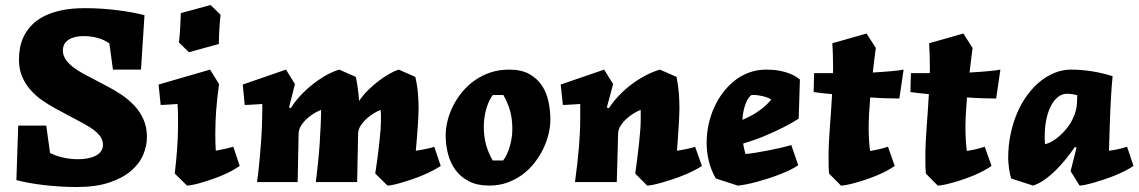

<svg xmlns="http://www.w3.org/2000/svg" viewBox="-20 -732 4578 772"><path d="M166 -227.1 181.2 -117.2Q189 -112.8 200.9 -108.2Q212.9 -103.5 227.5 -99.9Q242.2 -96.2 259 -94Q275.9 -91.8 293.9 -91.8Q315.4 -91.8 333.7 -95.5Q352.1 -99.1 365.5 -106.2Q378.9 -113.3 386.5 -124.3Q394 -135.3 394 -149.9Q394 -164.1 387.7 -176Q381.3 -188 369.6 -199Q357.9 -210 341.1 -220.5Q324.2 -231 303.2 -242.2L208 -293Q177.7 -309.1 150.4 -328.1Q123 -347.2 102.1 -371.1Q81.1 -395 68.6 -425Q56.2 -455.1 56.2 -493.2Q56.2 -517.6 61 -542.2Q65.9 -566.9 77.6 -589.6Q89.4 -612.3 108.9 -632.3Q128.4 -652.3 158 -667.2Q187.5 -682.1 227.8 -690.7Q268.1 -699.2 321.8 -699.2Q355.5 -699.2 388.7 -697Q421.9 -694.8 452.9 -690.9Q483.9 -687 511.5 -681.9Q539.1 -676.8 561 -670.9L546.9 -452.1H434.1L419.9 -557.1Q399.4 -572.3 372.1 -579.6Q344.7 -586.9 316.9 -586.9Q278.8 -586.9 255.9 -572.3Q232.9 -557.6 232.9 -528.8Q232.9 -513.7 239.7 -500.5Q246.6 -487.3 258.3 -475.6Q270 -463.9 286.4 -453.1Q302.7 -442.4 321.8 -432.1L407.2 -387.2Q438.5 -371.1 467.8 -351.6Q497.1 -332 520 -307.6Q543 -283.2 556.9 -252Q570.8 -220.7 570.8 -181.2Q570.8 -145.5 555.7 -109.6Q540.5 -73.7 506.8 -44.9Q473.1 -16.1 419.2 2Q365.2 20 287.1 20Q253.9 20 220.2 17.8Q186.5 15.6 155.3 12Q124 8.3 95.9 3.2Q67.9 -2 45.9 -7.8L53.2 -227.1Z M943.8 -64.9Q929.7 -54.7 910.9 -44.7Q892.1 -34.7 871.1 -25.9Q850.1 -17.1 828.6 -9.8Q807.1 -2.4 788.3 2.9Q769.5 8.3 754.6 11.2Q739.7 14.2 731.9 14.2L682.6 -34.2Q685.5 -58.6 688 -83.7Q690.4 -108.9 692.1 -133.1Q693.8 -157.2 694.8 -179.2Q695.8 -201.2 695.8 -219.2Q695.8 -232.4 695.8 -245.8Q695.8 -259.3 695.6 -272Q695.3 -284.7 694.8 -295.7Q694.3 -306.6 693.8 -314Q683.6 -313 673.6 -312.5Q663.6 -312 654.3 -311.3Q645 -310.5 637.7 -310.3Q630.4 -310.1 626 -310.1L617.7 -392.1L824.7 -452.1L860.8 -394Q856.9 -365.2 854 -340.1Q851.1 -314.9 849.4 -291Q847.7 -267.1 846.7 -243.7Q845.7 -220.2 845.7 -194.8Q845.7 -172.4 846.2 -156.2Q846.7 -140.1 847.7 -126Q864.3 -128.9 884 -133.3Q903.8 -137.7 918 -142.1ZM739.7 -522 699.7 -561Q702.1 -583 703.4 -604Q704.6 -625 705.6 -642.1Q706.5 -661.6 707 -679.2L826.7 -711.9L866.7 -672.9Q864.3 -650.9 863 -629.9Q861.8 -608.9 860.8 -592.3Q859.9 -572.8 859.9 -555.2Z M1423.8 -326.2Q1439.5 -349.1 1460.4 -369.9Q1481.4 -390.6 1503.4 -407.2Q1525.4 -423.8 1546.4 -435.5Q1567.4 -447.3 1583 -452.1L1649.9 -422.9Q1658.2 -386.7 1660.6 -355.5Q1663.1 -324.2 1663.1 -296.9Q1663.1 -282.7 1662.1 -262.2Q1661.1 -241.7 1659.4 -218.5Q1657.7 -195.3 1655.8 -171.1Q1653.8 -147 1651.9 -126Q1656.7 -126.5 1666.5 -128.2Q1676.3 -129.9 1687.3 -132.1Q1698.2 -134.3 1708.7 -136.7Q1719.2 -139.2 1726.1 -142.1L1752 -64.9Q1737.8 -55.2 1718.8 -45.4Q1699.7 -35.6 1678.7 -26.9Q1657.7 -18.1 1636 -10.7Q1614.3 -3.4 1595.2 2.2Q1576.2 7.8 1561 11Q1545.9 14.2 1538.1 14.2L1488.8 -34.2Q1493.2 -62 1497.3 -92.5Q1501.5 -123 1504.6 -152.1Q1507.8 -181.2 1509.8 -206.3Q1511.7 -231.4 1511.7 -249Q1511.7 -262.7 1511.7 -271Q1511.7 -279.3 1510.7 -290Q1500.5 -286.6 1485.4 -277.8Q1470.2 -269 1455.8 -256.3Q1441.4 -243.7 1430.9 -228Q1420.4 -212.4 1419.9 -194.8L1416 0H1250Q1254.9 -39.6 1259 -80.1Q1263.2 -120.6 1265.6 -158.4Q1268.1 -196.3 1269.5 -230Q1271 -263.7 1271 -290Q1260.7 -286.6 1245.4 -277.8Q1230 -269 1215.8 -256.3Q1201.7 -243.7 1191.4 -228Q1181.2 -212.4 1180.7 -194.8L1176.8 0H1013.7Q1019 -39.6 1022.9 -80.1Q1026.9 -120.6 1029.5 -158.4Q1032.2 -196.3 1033.4 -230Q1034.7 -263.7 1034.7 -290V-314Q1024.4 -313 1013.9 -312.5Q1003.4 -312 993.9 -311.3Q984.4 -310.5 976.3 -310.3Q968.3 -310.1 963.9 -310.1L956.1 -392.1L1129.9 -452.1L1166 -394L1142.1 -299.8L1148.9 -296.9Q1170.9 -331.5 1198.5 -358.6Q1226.1 -385.7 1253.4 -405.3Q1280.8 -424.8 1304.7 -436.5Q1328.6 -448.2 1343.8 -452.1L1410.6 -422.9Q1412.6 -414.6 1414.8 -401.9Q1417 -389.2 1418.9 -375.2Q1420.9 -361.3 1422.1 -348.1Q1423.3 -335 1423.8 -326.2Z M2192.9 -250Q2192.9 -222.7 2185.5 -192.6Q2178.2 -162.6 2164.1 -133.3Q2149.9 -104 2128.9 -77.1Q2107.9 -50.3 2080.6 -30Q2053.2 -9.8 2019.8 2.2Q1986.3 14.2 1947.3 14.2Q1899.4 14.2 1866.2 -2.7Q1833 -19.5 1812 -47.9Q1791 -76.2 1781.5 -112.5Q1772 -148.9 1772 -188Q1772 -216.8 1779.8 -247.6Q1787.6 -278.3 1802.5 -307.6Q1817.4 -336.9 1839.4 -363.3Q1861.3 -389.6 1889.6 -409.4Q1918 -429.2 1952.4 -440.7Q1986.8 -452.1 2026.9 -452.1Q2075.7 -452.1 2107.7 -434.6Q2139.6 -417 2158.7 -388.4Q2177.7 -359.9 2185.3 -323.7Q2192.9 -287.6 2192.9 -250ZM1961.9 -350.1Q1954.6 -341.3 1948 -327.9Q1941.4 -314.5 1936.3 -297.9Q1931.2 -281.2 1928.2 -262.2Q1925.3 -243.2 1925.3 -223.1Q1925.3 -183.1 1934.1 -150.9Q1942.9 -118.7 1960.9 -86.9H2002.9Q2010.3 -95.7 2016.8 -109.1Q2023.4 -122.6 2028.6 -139.2Q2033.7 -155.8 2036.9 -174.8Q2040 -193.8 2040 -213.9Q2040 -253.9 2031 -286.1Q2022 -318.4 2003.9 -350.1Z M2802.2 -64.9Q2788.1 -55.2 2768.6 -45.4Q2749 -35.6 2727.3 -26.9Q2705.6 -18.1 2683.3 -10.7Q2661.1 -3.4 2641.4 2.2Q2621.6 7.8 2606 11Q2590.3 14.2 2582 14.2L2534.2 -34.2Q2538.1 -62 2542 -92.5Q2545.9 -123 2549.1 -152.1Q2552.2 -181.2 2554.2 -206.3Q2556.2 -231.4 2556.2 -249V-290Q2545.9 -286.6 2530.8 -277.8Q2515.6 -269 2501.2 -256.3Q2486.8 -243.7 2476.3 -228Q2465.8 -212.4 2465.3 -194.8L2460 0H2292Q2302.7 -79.6 2307.9 -141.1Q2313 -202.6 2313 -254.9V-314Q2302.7 -313 2292.2 -312.5Q2281.7 -312 2272.2 -311.3Q2262.7 -310.5 2254.9 -310.3Q2247.1 -310.1 2243.2 -310.1L2234.4 -392.1L2409.2 -452.1L2445.3 -394L2419.9 -299.8L2428.2 -296.9Q2446.3 -324.7 2470.5 -349.6Q2494.6 -374.5 2521.7 -394.5Q2548.8 -414.6 2577.4 -429.4Q2606 -444.3 2633.3 -452.1L2700.2 -422.9Q2707.5 -386.7 2709.7 -355.5Q2711.9 -324.2 2711.9 -296.9Q2711.9 -282.7 2710.9 -262.2Q2710 -241.7 2708.5 -218.5Q2707 -195.3 2705.3 -171.1Q2703.6 -147 2702.1 -126Q2706.5 -126.5 2716.1 -128.2Q2725.6 -129.9 2736.6 -132.1Q2747.6 -134.3 2758.1 -136.7Q2768.6 -139.2 2774.9 -142.1Z M3191.4 -254.9Q3163.1 -236.8 3128.4 -219.2Q3098.6 -204.1 3057.9 -186.8Q3017.1 -169.4 2968.3 -154.8Q2968.8 -150.9 2969.7 -145Q2970.7 -139.2 2972.2 -133.3Q2973.6 -127.4 2975.1 -121.8Q2976.6 -116.2 2977.5 -112.8Q2995.6 -114.3 3019.5 -118.2Q3043.5 -122.1 3068.6 -127Q3093.8 -131.8 3118.2 -137.5Q3142.6 -143.1 3161.6 -148.9L3189.5 -67.9Q3176.8 -58.6 3157.7 -49.3Q3138.7 -40 3116.2 -31.2Q3093.8 -22.5 3069.6 -14.6Q3045.4 -6.8 3022.7 -0.7Q3000 5.4 2980.2 9.3Q2960.4 13.2 2946.3 14.2L2858.4 -14.2Q2839.4 -46.4 2830.3 -83.3Q2821.3 -120.1 2821.3 -158.2Q2821.3 -194.3 2828.9 -230.2Q2836.4 -266.1 2851.1 -298.8Q2865.7 -331.5 2886.7 -359.4Q2907.7 -387.2 2934.1 -408Q2960.4 -428.7 2992.4 -440.4Q3024.4 -452.1 3060.5 -452.1Q3070.3 -452.1 3086.4 -451.2Q3102.5 -450.2 3121.3 -446.3Q3140.1 -442.4 3159.7 -434.3Q3179.2 -426.3 3196.3 -412.1ZM3081.5 -332Q3075.7 -335.4 3067.4 -338.9Q3059.1 -342.3 3049.3 -344.7Q3039.6 -347.2 3029.8 -348.6Q3020 -350.1 3011.2 -350.1Q3008.3 -350.1 3005.4 -350.1Q3002.4 -350.1 2999.5 -349.1Q2984.4 -335 2975.6 -308.3Q2966.8 -281.7 2965.3 -250Q2995.1 -262.7 3017.1 -276.6Q3039.1 -290.5 3053.2 -303.2Q3069.8 -317.4 3081.5 -332Z M3329.1 -438Q3329.6 -444.3 3329.6 -450.4Q3329.6 -456.5 3329.6 -462.9Q3329.6 -487.8 3328.9 -511.2Q3328.1 -534.7 3326.7 -558.1L3464.4 -597.2L3501.5 -539.1Q3499 -520.5 3495.8 -495.4Q3492.7 -470.2 3489.3 -440.4Q3509.3 -441.4 3528.3 -442.9Q3547.4 -444.3 3564 -445.8Q3580.6 -447.3 3593.3 -449Q3606 -450.7 3613.3 -452.1L3596.2 -335.9Q3571.3 -335.9 3541.3 -336.9Q3511.2 -337.9 3479 -340.3Q3476.1 -306.6 3474.4 -274.7Q3472.7 -242.7 3472.7 -215.8Q3472.7 -206.5 3473.1 -193.1Q3473.6 -179.7 3474.4 -166.3Q3475.1 -152.8 3476.3 -141.6Q3477.5 -130.4 3478.5 -125Q3496.6 -127.9 3515.6 -132.3Q3534.7 -136.7 3550.3 -142.1L3577.6 -64.9Q3563.5 -54.7 3544.4 -44.7Q3525.4 -34.7 3504.2 -25.9Q3482.9 -17.1 3460.9 -9.8Q3439 -2.4 3419.7 2.9Q3400.4 8.3 3385 11.2Q3369.6 14.2 3361.3 14.2L3313.5 -34.2Q3312 -49.3 3311.8 -65.7Q3311.5 -82 3311.5 -99.1Q3311.5 -154.3 3316.7 -219.5Q3321.8 -284.7 3325.7 -353.5Q3305.2 -355.5 3286.6 -357.4Q3268.1 -359.4 3251.5 -361.8L3253.4 -438Z M3718.3 -438Q3718.8 -444.3 3718.8 -450.4Q3718.8 -456.5 3718.8 -462.9Q3718.8 -487.8 3718 -511.2Q3717.3 -534.7 3715.8 -558.1L3853.5 -597.2L3890.6 -539.1Q3888.2 -520.5 3885 -495.4Q3881.8 -470.2 3878.4 -440.4Q3898.4 -441.4 3917.5 -442.9Q3936.5 -444.3 3953.1 -445.8Q3969.7 -447.3 3982.4 -449Q3995.1 -450.7 4002.4 -452.1L3985.4 -335.9Q3960.4 -335.9 3930.4 -336.9Q3900.4 -337.9 3868.2 -340.3Q3865.2 -306.6 3863.5 -274.7Q3861.8 -242.7 3861.8 -215.8Q3861.8 -206.5 3862.3 -193.1Q3862.8 -179.7 3863.5 -166.3Q3864.3 -152.8 3865.5 -141.6Q3866.7 -130.4 3867.7 -125Q3885.7 -127.9 3904.8 -132.3Q3923.8 -136.7 3939.5 -142.1L3966.8 -64.9Q3952.6 -54.7 3933.6 -44.7Q3914.6 -34.7 3893.3 -25.9Q3872.1 -17.1 3850.1 -9.8Q3828.1 -2.4 3808.8 2.9Q3789.6 8.3 3774.2 11.2Q3758.8 14.2 3750.5 14.2L3702.6 -34.2Q3701.2 -49.3 3700.9 -65.7Q3700.7 -82 3700.7 -99.1Q3700.7 -154.3 3705.8 -219.5Q3710.9 -284.7 3714.8 -353.5Q3694.3 -355.5 3675.8 -357.4Q3657.2 -359.4 3640.6 -361.8L3642.6 -438Z M4301.8 -141.1Q4283.7 -114.3 4263.2 -89.4Q4242.7 -64.5 4221.2 -43.7Q4199.7 -22.9 4177.5 -7.8Q4155.3 7.3 4133.8 14.2L4045.9 -14.2Q4043 -22.5 4040.8 -33.2Q4038.6 -43.9 4037.1 -55.2Q4035.6 -66.4 4034.7 -76.9Q4033.7 -87.4 4033.7 -95.2Q4033.7 -146.5 4043.5 -192.9Q4053.2 -239.3 4070.3 -278.8Q4087.4 -318.4 4111.1 -350.3Q4134.8 -382.3 4162.8 -405Q4190.9 -427.7 4222.4 -439.9Q4253.9 -452.1 4286.6 -452.1Q4325.2 -452.1 4367.4 -445.8Q4409.7 -439.5 4453.6 -425.8Q4449.7 -384.8 4447.5 -347.9Q4445.3 -311 4443.8 -275.1Q4442.4 -239.3 4441.4 -202.9Q4440.4 -166.5 4439 -126Q4453.1 -127.4 4473.4 -131.6Q4493.7 -135.7 4511.7 -142.1L4537.6 -64.9Q4523.4 -55.2 4504.4 -45.4Q4485.4 -35.6 4463.9 -26.9Q4442.4 -18.1 4420.4 -10.7Q4398.4 -3.4 4378.9 2.2Q4359.4 7.8 4344 11Q4328.6 14.2 4320.8 14.2L4284.7 -43.9L4308.6 -138.2ZM4311.5 -349.1Q4302.7 -351.6 4291.5 -353.3Q4280.3 -355 4270.5 -355Q4250 -355 4233.4 -341.6Q4216.8 -328.1 4205.1 -305.2Q4193.4 -282.2 4187 -251.2Q4180.7 -220.2 4180.7 -185.1Q4180.7 -177.2 4180.7 -169.2Q4180.7 -161.1 4181.6 -152.8Q4189.9 -153.3 4202.4 -159.4Q4214.8 -165.5 4229 -176.3Q4243.2 -187 4257.3 -201.9Q4271.5 -216.8 4283 -235.1Q4294.4 -253.4 4302 -275.1Q4309.6 -296.9 4310.5 -320.8Z"/></svg>

Font: Simonetta
Style: Black Italic
Weight: 900
Italic angle: -2°
Designer: Gayaneh Bagdasaryan
Foundry: Brownfox
Version: Version 1.002